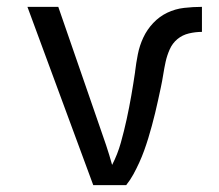

<svg xmlns="http://www.w3.org/2000/svg" viewBox="-20 -540 640 560"><path d="M252 0 60 -520H150L270 -173Q280 -145 289.5 -116.5Q299 -88 307 -59Q323 -90 332.5 -124Q342 -158 349.5 -192.5Q357 -227 363 -261.5Q369 -296 374 -330V-331Q377 -356 382 -381.5Q387 -407 398 -430.5Q409 -454 427 -473Q445 -492 468 -503Q491 -514 517 -517Q543 -520 569 -520V-447Q550 -447 531 -442.5Q512 -438 497.5 -426Q483 -414 475 -396Q467 -378 463 -359.5Q459 -341 456 -322Q453 -303 449 -284.5Q445 -266 441 -247.5Q437 -229 432.5 -210.5Q428 -192 423 -173.5Q418 -155 412.5 -137Q407 -119 400.5 -101Q394 -83 386 -65.5Q378 -48 369 -31.5Q360 -15 348 0Z"/></svg>

Font: Iosevka Meiseki Sans
Style: Regular
Weight: 400
Monospace: yes
Designer: Belleve Invis
Foundry: Belleve Invis
Version: Version 11.2.6; ttfautohint (v1.8.4)